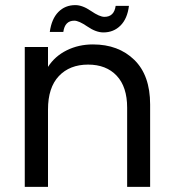

<svg xmlns="http://www.w3.org/2000/svg" viewBox="-20 -732 680 752"><path d="M168 -303V0H77V-548H168V-470Q195 -512 241.5 -535Q288 -558 344 -558Q444 -558 506 -497.5Q568 -437 568 -323V0H478V-310Q478 -392 437 -435.5Q396 -479 325 -479Q253 -479 210.5 -434Q168 -389 168 -303ZM175 -607Q182 -658 208.5 -685Q235 -712 275 -712Q303 -712 336.5 -689Q370 -666 389 -666Q427 -666 433 -709H485Q479 -659 452 -632Q425 -605 385 -605Q356 -605 322.5 -628Q289 -651 271 -651Q234 -651 228 -607Z"/></svg>

Font: SVN-Poppins
Style: Regular
Weight: 400
Designer: Ninad Kale (Devanagari), Jonny Pinhorn (Latin)
Foundry: Indian Type Foundry
Version: Version 3.002 2017